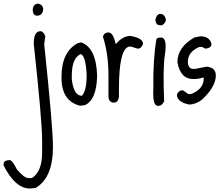

<svg xmlns="http://www.w3.org/2000/svg" viewBox="-136 -574 1242 1074"><path d="M80.1 -553.7Q105.5 -544.9 105.5 -522.5V-519.5Q100.6 -486.3 71.3 -486.3Q50.8 -486.3 46.9 -513.7Q46.9 -553.7 80.1 -553.7ZM89.8 -399.4Q106.4 -399.4 117.2 -372.1L111.3 -326.2Q160.2 136.7 160.2 247.1Q160.2 421.9 62.5 477.5L31.2 480.5Q-50.8 480.5 -116.2 350.6V344.7Q-116.2 323.2 -83 321.3Q-66.4 321.3 -42 373Q0 421.9 21.5 421.9H43Q99.6 384.8 99.6 280.3V210Q99.6 101.6 52.7 -329.1Q52.7 -399.4 89.8 -399.4Z M318.4 -336.9Q402.3 -306.6 407.2 -151.4V-145.5Q403.3 -15.6 339.8 13.7L312.5 17.6Q208 -7.8 208 -139.6V-142.6Q208 -285.2 299.8 -333ZM265.6 -151.4V-129.9Q276.4 -38.1 322.3 -38.1Q348.6 -67.4 348.6 -151.4V-157.2Q343.8 -261.7 315.4 -271.5Q265.6 -249 265.6 -151.4Z M470.7 -392.6Q497.1 -392.6 510.7 -329.1H513.7Q550.8 -373 593.8 -373Q664.1 -360.4 664.1 -329.1Q655.3 -301.8 633.8 -301.8L596.7 -313.5H586.9Q529.3 -302.7 529.3 -76.2V-30.3Q523.4 0 502 0Q470.7 0 470.7 -37.1V-150.4Q470.7 -275.4 439.5 -369.1Q447.3 -392.6 470.7 -392.6Z M760.7 -496.1Q786.1 -496.1 792 -462.9Q792 -447.3 770.5 -432.6H760.7Q733.4 -432.6 733.4 -465.8Q741.2 -496.1 760.7 -496.1ZM767.6 -364.3Q800.8 -359.4 786.1 -265.6Q774.4 -188.5 782.2 -6.8Q767.6 21.5 744.1 17.6Q716.8 13.7 721.7 -79.1Q719.7 -241.2 738.3 -350.6Q740.2 -365.2 767.6 -364.3Z M985.4 -371.1Q1036.1 -371.1 1046.9 -328.1Q1046.9 -307.6 1019.5 -302.7H1010.7Q998 -311.5 988.3 -311.5H979.5Q915 -284.2 915 -229.5V-220.7Q919.9 -188.5 945.3 -188.5H954.1L1021.5 -201.2Q1071.3 -195.3 1071.3 -152.3Q1071.3 -88.9 994.1 -16.6Q958 10.7 920.9 10.7Q853.5 -3.9 853.5 -44.9Q863.3 -69.3 886.7 -69.3L917 -47.9H932.6Q1003.9 -75.2 1003.9 -136.7L1000 -140.6Q975.6 -131.8 945.3 -131.8Q873 -131.8 856.4 -225.6Q856.4 -310.5 951.2 -364.3Z"/></svg>

Font: Sue Ellen Francisco 
Style: Regular
Weight: 400
Designer: Kimberly Geswein
Foundry: Kimberly Geswein
Version: Version 1.002 2007